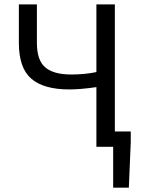

<svg xmlns="http://www.w3.org/2000/svg" viewBox="-20 -676 647 884"><path d="M423.8 0V-274.9Q350.6 -264.2 298.8 -264.2Q181.6 -264.2 124.3 -313.5Q66.9 -362.8 66.9 -478V-655.8H149.9V-478Q149.9 -398.4 188.5 -365.7Q227.1 -333 307.1 -333Q370.6 -333 423.8 -344.2V-655.8H508.8V-70.8H582V-21L573.2 188H501V0Z"/></svg>

Font: Source Sans Pro
Style: Regular
Weight: 400
Designer: Paul D. Hunt
Foundry: Adobe Systems Incorporated
Version: Version 3.006;hotconv 1.0.111;makeotfexe 2.5.65597